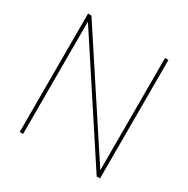

<svg xmlns="http://www.w3.org/2000/svg" viewBox="-160 -845 966 987"><g transform="rotate(30 323.5 -351.5)"><path d="M542 -703H562V0H542L105 -667V0H85V-703H105L542 -37Z"/></g></svg>

Font: Poppins Variable
Style: Regular
Weight: 100
Designer: Jonny Pinhorn
Foundry: Indian Type Foundry
Version: Version 6.000